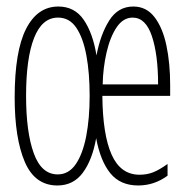

<svg xmlns="http://www.w3.org/2000/svg" viewBox="-20 -559 570 589"><path d="M156 10Q87 10 56 -62.5Q25 -135 25 -260Q25 -402 60 -470.5Q95 -539 159 -539Q209 -539 237 -498Q265 -457 276 -389Q288 -453 315 -496Q342 -539 389 -539Q429 -539 454 -506.5Q479 -474 490.5 -419.5Q502 -365 502 -298V-265H294Q295 -146 322.5 -84.5Q350 -23 408 -23Q431 -23 450 -30.5Q469 -38 494 -56V-20Q453 10 404 10Q349 10 318.5 -27.5Q288 -65 275 -135Q263 -68 234 -29Q205 10 156 10ZM465 -300Q465 -391 446 -448Q427 -505 387 -505Q358 -505 338 -475.5Q318 -446 307 -398.5Q296 -351 295 -300ZM157 -24Q191 -24 212.5 -55.5Q234 -87 244.5 -141.5Q255 -196 255 -265Q255 -335 245 -389Q235 -443 214 -474Q193 -505 158 -505Q109 -505 84.5 -442.5Q60 -380 60 -265Q60 -154 83.5 -89Q107 -24 157 -24Z"/></svg>

Font: Noto Sans Mono Condensed ExtraLight
Style: Regular
Weight: 200
Width: 3
Designer: Monotype Design Team
Foundry: Monotype Imaging Inc.
Version: Version 2.014; ttfautohint (v1.8.4.7-5d5b)